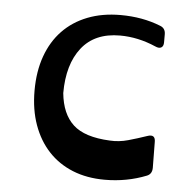

<svg xmlns="http://www.w3.org/2000/svg" viewBox="-46 -606 670 666"><g transform="rotate(5 289.5 -273.0)"><path d="M506 -479Q506 -465 498 -460.5Q490 -456 477 -462Q415 -489 352 -489Q264 -489 218.5 -431Q173 -373 173 -273Q180 -201 220 -164Q260 -127 348 -123Q380 -121 412 -130Q444 -139 476 -150Q504 -160 504 -132L505 -42Q505 -20 487 -13Q419 14 342 14Q280 14 230.5 -6Q181 -26 146 -63.5Q111 -101 92 -154Q73 -207 73 -273Q73 -340 92 -393Q111 -446 146.5 -483Q182 -520 233 -540Q284 -560 348 -560Q424 -560 487 -535Q506 -528 506 -507Z"/></g></svg>

Font: OpenDyslexic 3
Style: Regular
Weight: 400
Designer: Abelardo Gonzalez
Version: Version 1.000;PS 001.001;hotconv 1.0.56